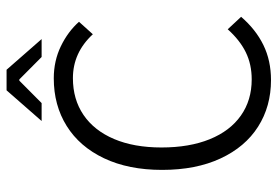

<svg xmlns="http://www.w3.org/2000/svg" viewBox="-154 -704 869 602"><g transform="rotate(-90 281.0 -402.5)"><path d="M514.2 -589.8 475.1 -546.4Q417.5 -608.9 337.4 -608.9Q271 -608.9 222.2 -575.7Q173.3 -542.5 146.7 -480Q120.1 -417.5 120.1 -331.1Q120.1 -243.7 146 -179.9Q171.9 -116.2 220 -82.3Q268.1 -48.3 333.5 -48.3Q380.9 -48.3 418.7 -66.9Q456.5 -85.4 490.7 -123.5L529.8 -81.5Q490.2 -35.6 441.4 -11.7Q392.6 12.2 331.5 12.2Q249 12.2 185.3 -28.3Q121.6 -68.8 85.7 -146Q49.8 -223.1 49.8 -329.1Q49.8 -434.6 86.2 -511.2Q122.6 -587.9 187.5 -628.4Q252.4 -668.9 336.9 -668.9Q391.6 -668.9 437.5 -646.7Q483.4 -624.5 514.2 -589.8ZM299.3 -816.9H363.8L460 -707H403.8L333.5 -776.9H329.6L259.3 -707H203.1Z"/></g></svg>

Font: Varta
Style: Light
Weight: 300
Designer: Joana Correia, Viktoriya Grabowska, Eben Sorkin
Foundry: Sorkin Type
Version: Version 1.002; ttfautohint (v1.3) -l 8 -r 24 -G 200 -x 12 -H